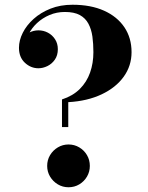

<svg xmlns="http://www.w3.org/2000/svg" viewBox="-20 -780 624 810"><path d="M241.5 -244V-360.5Q287.5 -375.5 316.8 -404.8Q346 -434 360 -473.8Q374 -513.5 374 -560Q374 -595.5 369.8 -626Q365.5 -656.5 353 -680Q340.5 -703.5 316.8 -716.5Q293 -729.5 253.5 -729.5Q219.5 -729.5 189.2 -716.8Q159 -704 136 -682.5Q113 -661 100 -634Q87 -607 87 -578.5H61Q61 -600 72.8 -616.5Q84.5 -633 103.2 -642.5Q122 -652 142 -652Q163.5 -652 182 -642.2Q200.5 -632.5 212.2 -614.5Q224 -596.5 224 -572.5Q224 -546.5 211.5 -528.5Q199 -510.5 180 -501.2Q161 -492 142 -492Q110 -492 85 -515.2Q60 -538.5 60 -578.5Q60 -609.5 76 -641.5Q92 -673.5 121.8 -700.2Q151.5 -727 193 -743.5Q234.5 -760 286 -760Q363 -760 418.8 -735Q474.5 -710 504.8 -665Q535 -620 535 -560Q535 -502.5 502 -456.5Q469 -410.5 408.8 -382Q348.5 -353.5 268 -349V-244ZM269 10Q244.5 10 224 -2.2Q203.5 -14.5 191.2 -35Q179 -55.5 179 -80Q179 -105 191.2 -125.5Q203.5 -146 224 -158.2Q244.5 -170.5 269 -170.5Q294 -170.5 314.5 -158.2Q335 -146 347 -125.5Q359 -105 359 -80Q359 -55.5 347 -35Q335 -14.5 314.5 -2.2Q294 10 269 10Z"/></svg>

Font: Bodoni Moda 9pt
Style: Bold
Weight: 700
Designer: Owen Earl
Foundry: indestructible type
Version: Version 2.005